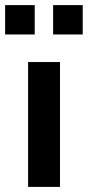

<svg xmlns="http://www.w3.org/2000/svg" viewBox="-38 -732 344 752"><path d="M72 0V-489H197V0ZM170 -597V-712H286V-597ZM-18 -597V-712H98V-597Z"/></svg>

Font: Nunito Sans 12pt ExtraLight
Style: Regular
Weight: 200
Designer: Vernon Adams
Foundry: Vernon Adams
Version: Version 3.101;gftools[0.9.27]